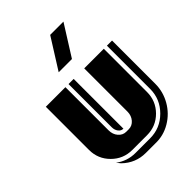

<svg xmlns="http://www.w3.org/2000/svg" viewBox="-227 -837 1005 1005"><g transform="rotate(-45 275.0 -334.5)"><path d="M430.2 -730 323.2 -560.1H225.1L332 -730ZM540 -160.2Q540 -101.1 510.5 -49.6Q481 2 429.7 32.5Q378.4 63 318.8 61H249Q173.8 61 119.1 7.8Q106.4 -6.8 102.1 -13.2Q150.4 22.9 210 22.9H318.8Q394 22.9 448 -31Q502 -85 502 -160.2V-480H540ZM479 -160.2Q479 -93.8 432.4 -46.9Q385.7 0 318.8 0H210Q143.6 0 96.7 -46.9Q49.8 -93.8 49.8 -160.2V-480H194.8V-160.2Q194.8 -130.4 212.4 -110.1Q230 -89.8 254.9 -89.8H273.9Q298.8 -89.8 316.4 -110.1Q334 -130.4 334 -160.2V-480H479ZM255.9 -111.8H254.9Q239.3 -111.8 228.5 -126Q217.8 -140.1 217.8 -160.2V-480H255.9Z"/></g></svg>

Font: Laconic
Style: Shadow
Weight: 900
Width: 6
Designer: Robby Woodard
Version: Version 1.000